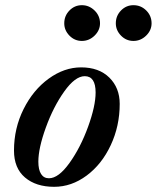

<svg xmlns="http://www.w3.org/2000/svg" viewBox="-20 -712 605 741"><path d="M34 -131Q34 -217 71 -291Q108 -365 168 -408.5Q228 -452 293 -452Q362 -452 402 -412.5Q442 -373 442 -311Q442 -226 407.5 -152Q373 -78 314.5 -34.5Q256 9 189 9Q119 9 76.5 -27Q34 -63 34 -131ZM349 -355Q349 -418 307 -418Q270 -418 228 -359Q186 -300 157 -220Q128 -140 128 -88Q128 -57 138.5 -40.5Q149 -24 169 -24Q206 -24 248.5 -83.5Q291 -143 320 -223Q349 -303 349 -355ZM228 -622Q228 -651 248 -671.5Q268 -692 296 -692Q324 -692 345 -671.5Q366 -651 366 -622Q366 -595 345 -574.5Q324 -554 296 -554Q268 -554 248 -574.5Q228 -595 228 -622ZM427 -622Q427 -651 447 -671.5Q467 -692 495 -692Q524 -692 544.5 -671.5Q565 -651 565 -622Q565 -595 544 -574.5Q523 -554 495 -554Q467 -554 447 -574.5Q427 -595 427 -622Z"/></svg>

Font: Ibarra Real Nova
Style: Bold Italic
Weight: 700
Italic angle: -22°
Designer: Jose Maria Ribagorda & Octavio Pardo
Foundry: Octavio Pardo
Version: Version 1.014